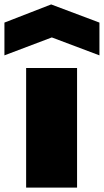

<svg xmlns="http://www.w3.org/2000/svg" viewBox="-62 -847 469 867"><path d="M-42 -745 169 -827 387 -745V-597L172 -678L-42 -597ZM56 -540H286V0H56Z"/></svg>

Font: Encode Sans Wide
Style: Black
Weight: 900
Designer: Pablo Impallari, Andres Torresi
Foundry: Pablo Impallari, Andres Torresi
Version: Version 1.000; ttfautohint (v1.00) -l 8 -r 50 -G 200 -x 14 -